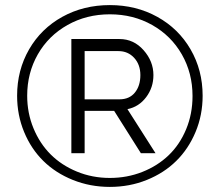

<svg xmlns="http://www.w3.org/2000/svg" viewBox="-20 -735 872 762"><path d="M47.9 -355Q47.9 -456.5 95.5 -539.1Q143.1 -621.6 227.3 -668.2Q311.5 -714.8 416 -714.8Q520 -714.8 604.2 -668.2Q688.5 -621.6 736.3 -539.1Q784.2 -456.5 784.2 -355Q784.2 -278.3 756.1 -211.2Q728 -144 679.4 -96.2Q630.9 -48.3 562.5 -20.8Q494.1 6.8 416 6.8Q337.9 6.8 269.3 -20.8Q200.7 -48.3 152.1 -96.2Q103.5 -144 75.7 -211.2Q47.9 -278.3 47.9 -355ZM744.1 -354Q744.1 -444.8 701.7 -519Q659.2 -593.3 584 -635.7Q508.8 -678.2 416 -678.2Q323.2 -678.2 247.8 -635.7Q172.4 -593.3 130.1 -519.3Q87.9 -445.3 87.9 -355Q87.9 -286.6 112.8 -226.1Q137.7 -165.5 180.9 -122.3Q224.1 -79.1 285.2 -54Q346.2 -28.8 416 -28.8Q484.4 -28.8 544.9 -52.7Q605.5 -76.7 649.4 -118.9Q693.4 -161.1 718.8 -222.2Q744.1 -283.2 744.1 -354ZM263.2 -580.1H454.1Q510.7 -580.1 549.8 -535.9Q588.9 -491.7 588.9 -437Q588.9 -387.7 560.1 -349.4Q531.2 -311 485.8 -301.8L597.2 -127H539.1L433.1 -294.9H315.9V-127H263.2ZM454.1 -340.8Q493.7 -340.8 515.4 -367.7Q537.1 -394.5 537.1 -437Q537.1 -478.5 512.5 -505.4Q487.8 -532.2 450.2 -532.2H315.9V-340.8Z"/></svg>

Font: Rawline
Style: Regular
Weight: 400
Designer: Matt McInerney, Pablo Impallari, Rodrigo Fuenzalida
Foundry: Matt McInerney, Pablo Impallari, Rodrigo Fuenzalida
Version: Version 4.020;PS 004.020;hotconv 1.0.88;makeotf.lib2.5.64775